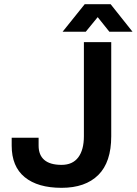

<svg xmlns="http://www.w3.org/2000/svg" viewBox="-20 -888 655 920"><path d="M275 12Q161 12 98.5 -39Q36 -90 36 -190V-228H165V-190Q165 -145 192.5 -121.5Q220 -98 275 -98Q328 -98 355 -134Q382 -170 382 -235V-686H513V-235Q513 -111 451 -49.5Q389 12 275 12ZM280 -736 386 -868H510L615 -736H504L420 -841L476 -840L391 -736Z"/></svg>

Font: Archivo Variable SemiBold
Style: Regular
Weight: 600
Designer: Hector Gatti
Foundry: Omnibus-Type
Version: Version 2.001